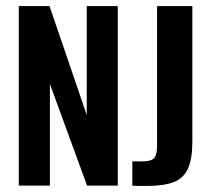

<svg xmlns="http://www.w3.org/2000/svg" viewBox="-20 -611 693 632"><path d="M41.9 0V-591H143L265.5 -232.6V-591H367.6V0H266.6L144.3 -334.4V0ZM463.4 1Q455.1 1 439.6 1Q424.1 1 415.5 0V-80L446.4 -79.7Q476.3 -79.4 486.7 -90.1Q497.1 -100.9 497.1 -132.5V-591H613.2V-146Q613.2 -89 599 -56.7Q584.8 -24.4 552.1 -11.7Q519.5 1 463.4 1Z"/></svg>

Font: Alumni Sans SC Thin
Style: Regular
Weight: 100
Designer: Robert E. Leuschke
Foundry: Robert E. Leuschke
Version: Version 1.018